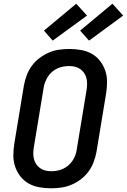

<svg xmlns="http://www.w3.org/2000/svg" viewBox="-20 -1007 684 1035"><path d="M255 8Q223 8 192 2.5Q161 -3 135 -17.5Q109 -32 90.5 -55.5Q72 -79 62 -107.5Q52 -136 52 -168Q52 -200 57 -232L109 -547Q114 -574 124 -601Q134 -628 151.5 -652Q169 -676 193 -694Q217 -712 243.5 -723.5Q270 -735 298 -739Q326 -743 354 -743Q386 -743 417 -737.5Q448 -732 474 -717.5Q500 -703 518.5 -679.5Q537 -656 547 -627.5Q557 -599 557 -567Q557 -535 552 -503L500 -188Q495 -161 485 -134Q475 -107 457.5 -83Q440 -59 416.5 -41Q393 -23 366 -11.5Q339 0 311 4Q283 8 255 8ZM256 -84Q272 -84 288.5 -87Q305 -90 320 -97Q335 -104 348.5 -115.5Q362 -127 371.5 -141.5Q381 -156 386.5 -171.5Q392 -187 394 -203L446 -518Q449 -535 449.5 -551.5Q450 -568 446.5 -583.5Q443 -599 434.5 -612Q426 -625 413.5 -634Q401 -643 385.5 -647Q370 -651 353 -651Q337 -651 320.5 -648Q304 -645 289 -638Q274 -631 260.5 -619.5Q247 -608 238 -593.5Q229 -579 223 -563.5Q217 -548 215 -532L163 -217Q160 -200 159.5 -183.5Q159 -167 162.5 -151.5Q166 -136 174.5 -123Q183 -110 195.5 -101Q208 -92 223.5 -88Q239 -84 256 -84ZM460 -788 412 -842 586 -987 644 -923ZM264 -788 217 -842 391 -987 449 -923Z"/></svg>

Font: Iosevka Aile Semibold Oblique
Style: Regular
Weight: 600
Italic angle: -9°
Designer: Belleve Invis
Foundry: Belleve Invis
Version: Version 31.1.0; ttfautohint (v1.8.4)